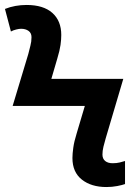

<svg xmlns="http://www.w3.org/2000/svg" viewBox="-25 -744 544 774"><path d="M404 10Q343 10 305 -20Q267 -50 267 -107Q267 -124 270.5 -149Q274 -174 284 -206L317 -317H26L89 -526Q93 -543 97.5 -559.5Q102 -576 102 -594Q102 -611 90 -619.5Q78 -628 60 -628Q52 -628 40 -625Q28 -622 19 -617L-5 -708Q15 -716 37 -720Q59 -724 82 -724Q150 -724 186 -692Q222 -660 222 -603Q222 -585 219 -563Q216 -541 206 -508L182 -426H472L401 -186Q396 -169 392 -152.5Q388 -136 388 -121Q388 -104 399 -95Q410 -86 429 -86Q445 -86 457.5 -89Q470 -92 479 -95V-2Q468 2 447.5 6Q427 10 404 10Z"/></svg>

Font: Noto Sans SemiBold
Style: Regular
Weight: 600
Designer: Monotype Design Team
Foundry: Monotype Imaging Inc.
Version: Version 2.007